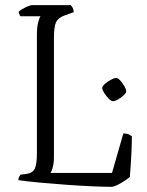

<svg xmlns="http://www.w3.org/2000/svg" viewBox="-20 -724 568 744"><path d="M414 0Q387 0 339.5 -2Q292 -4 237.5 -8Q183 -12 133.5 -16.5Q84 -21 51 -26Q51 -33 54 -38.5Q57 -44 59 -47L82 -50Q106 -53 114.5 -70Q123 -87 123 -130V-587Q123 -620 128 -638Q133 -656 137 -661H60Q57 -663 54.5 -670Q52 -677 52 -678Q56 -683 66.5 -689Q77 -695 88 -699.5Q99 -704 104 -704H254Q258 -700 261.5 -694Q265 -688 266 -677L230 -664Q205 -655 197 -637.5Q189 -620 189 -577V-114Q189 -92 184.5 -76Q180 -60 176 -54H414L458 -207Q472 -207 479.5 -203Q487 -199 491 -196Q491 -169 489 -126.5Q487 -84 483 -38Q470 -27 448.5 -14.5Q427 -2 414 0ZM417 -332Q411 -332 401.5 -341.5Q392 -351 384 -363.5Q376 -376 376 -383Q376 -390 386.5 -399Q397 -408 410 -415Q423 -422 430 -422Q437 -422 446 -412Q455 -402 462 -390Q469 -378 469 -370Q469 -364 459.5 -355Q450 -346 438 -339Q426 -332 417 -332Z"/></svg>

Font: Texturina Thin
Style: Regular
Weight: 100
Designer: Guillermo Torres Carreño
Foundry: Omnibus-Type
Version: Version 1.002; ttfautohint (v1.8.3)